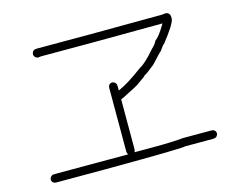

<svg xmlns="http://www.w3.org/2000/svg" viewBox="-95 -759 1190 963"><g transform="rotate(-15 500.0 -278.0)"><path d="M837.9 -617.2Q857.4 -612.3 857.4 -591.8V-582Q854 -554.7 787.1 -470.7Q782.7 -470.7 761.7 -439.5Q758.8 -439.5 709 -384.8Q661.1 -345.7 652.3 -343.8Q652.3 -339.8 611.3 -312.5Q608.9 -307.1 521.5 -263.7Q507.8 -258.8 507.8 -255.9V0Q507.8 8.3 503.9 15.6H597.7Q699.2 15.6 757.8 9.8H902.3Q927.7 9.8 927.7 33.2Q922.9 52.7 902.3 52.7H755.9Q755.9 58.6 345.7 60.5H87.9Q62.5 60.5 62.5 37.1Q67.4 17.6 87.9 17.6H470.7Q464.8 10.3 464.8 0V-326.2Q464.8 -351.6 488.3 -351.6Q507.8 -346.7 507.8 -326.2V-304.7H509.8Q563 -328.1 640.6 -386.7Q668.5 -399.9 722.7 -462.9Q740.2 -478 750 -498Q771.5 -513.2 800.8 -562.5L806.6 -572.3Q581.1 -570.3 460.9 -570.3H175.8Q168.9 -570.3 158.2 -568.4Q138.7 -574.2 138.7 -591.8Q142.1 -613.3 164.1 -613.3H441.4Q576.2 -613.3 816.4 -615.2Q827.1 -617.2 837.9 -617.2Z"/></g></svg>

Font: CEF Fonts CJK
Style: Regular
Weight: 400
Designer: PartyBoss (派对大魔王)
Version: Release 2.25